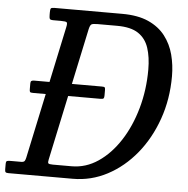

<svg xmlns="http://www.w3.org/2000/svg" viewBox="-93 -802 836 854"><g transform="rotate(5 325.0 -375.0)"><path d="M-40 -16V-39Q-40 -51 -35.5 -53Q-31 -55 -19 -55H27Q40 -55 43.5 -60.8Q47 -66.5 49 -76L110.5 -365H54Q43 -365 40.5 -367.8Q38 -370.5 38 -380V-406Q38 -414.5 41.8 -417.2Q45.5 -420 55 -420H122.5L175.5 -669Q179.5 -687 175.5 -691Q171.5 -695 149 -695H116Q102 -695 99.5 -699.5Q97 -704 97 -718V-729Q97 -742 99.8 -746Q102.5 -750 115 -750H418Q488.5 -750 535.8 -728.8Q583 -707.5 611 -671Q639 -634.5 651 -588.5Q663 -542.5 663 -492.5Q663 -390 631.5 -300.8Q600 -211.5 544.8 -144Q489.5 -76.5 417.2 -38.2Q345 0 263 0H-24Q-33.5 0 -36.8 -3Q-40 -6 -40 -16ZM169 -55H253Q316.5 -55 371.2 -92Q426 -129 467.5 -193Q509 -257 532.2 -339.5Q555.5 -422 555.5 -512.5Q555.5 -568.5 542 -609.5Q528.5 -650.5 495 -672.8Q461.5 -695 400.5 -695H313Q291.5 -695 285.5 -690.8Q279.5 -686.5 275.5 -669L222.5 -420H356Q366.5 -420 369 -417.5Q371.5 -415 371.5 -406V-381.5Q371.5 -372.5 369 -368.8Q366.5 -365 354.5 -365H210.5L149 -76Q146 -63 149 -59Q152 -55 169 -55Z"/></g></svg>

Font: Besley* Narrow
Style: Italic
Weight: 400
Width: 4
Italic angle: -13°
Designer: Owen Earl
Foundry: indestructible type*
Version: Version 3.000; ttfautohint (v1.8.3)